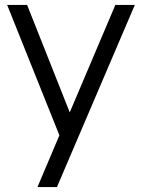

<svg xmlns="http://www.w3.org/2000/svg" viewBox="-20 -567 576 779"><path d="M132 192H211L527 -547H448L263 -111L90 -547H9L221 -18Z"/></svg>

Font: Involve
Style: Regular
Weight: 400
Designer: Stefan Peev
Foundry: Context Ltd.
Version: Version 1.001